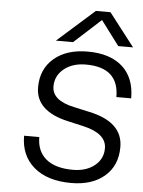

<svg xmlns="http://www.w3.org/2000/svg" viewBox="-59 -913 720 969"><g transform="rotate(5 301.5 -429.0)"><path d="M387 -867H461L590 -700H515L422 -824L286 -700H199ZM375 -282 296 -300Q130 -337 130 -458Q130 -550 193.5 -604.5Q257 -659 364 -659Q478 -659 540.5 -603Q603 -547 603 -443H528Q528 -593 361 -593Q293 -593 250 -558Q207 -523 207 -469Q207 -398 319 -374L396 -357Q570 -321 570 -193Q570 -99 507 -45Q444 9 338 9Q218 9 149.5 -49Q81 -107 81 -208H158Q158 -136 205 -97Q252 -58 341 -58Q408 -58 450.5 -92Q493 -126 493 -180Q493 -255 375 -282Z"/></g></svg>

Font: Overused Grotesk
Style: Italic
Weight: 400
Italic angle: -10°
Version: Version 0.003